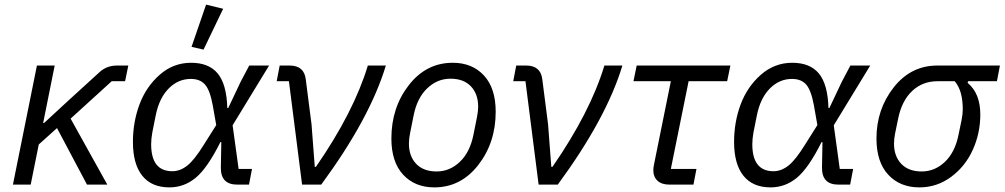

<svg xmlns="http://www.w3.org/2000/svg" viewBox="-20 -800 4353 832"><path d="M357 0 227 -245 148 -174 113 0H36L140 -516H217L167 -267H171L276 -364L412 -488Q443 -516 487 -516H536L522 -448H464L286 -286L445 0Z M947 -762 862 -585 810 -597 873 -780ZM1072 -68 1059 0H1008Q936 0 937 -74L939 -184H935Q879 -72 828.5 -30Q778 12 714 12Q637 12 596.5 -38.5Q556 -89 556 -185Q556 -271 584.5 -347.5Q613 -424 672 -476Q731 -528 808 -528Q885 -528 923.5 -481.5Q962 -435 965 -332H969L1023 -446L1060 -516H1146L988 -257L1014 -68ZM727 -58Q760 -58 791 -82Q822 -106 864 -174L917 -258L902 -343Q890 -409 868.5 -433.5Q847 -458 807 -458Q752 -458 711 -416.5Q670 -375 655 -301L640 -226Q635 -198 635 -175Q635 -58 727 -58Z M1372 0H1289L1232 -448H1179L1192 -516H1235Q1298 -516 1305 -456L1330 -261L1344 -77H1349Q1513 -314 1574 -516H1652Q1583 -287 1372 0Z M1862 12Q1778 12 1727 -43Q1676 -98 1676 -200Q1676 -334 1751.5 -431Q1827 -528 1942 -528Q2026 -528 2077 -473Q2128 -418 2128 -316Q2128 -182 2052.5 -85Q1977 12 1862 12ZM2032 -218 2047 -293Q2052 -318 2052 -338Q2052 -393 2020.5 -426Q1989 -459 1932 -459Q1875 -459 1831 -417Q1787 -375 1772 -298L1757 -223Q1752 -198 1752 -178Q1752 -123 1783.5 -90Q1815 -57 1872 -57Q1929 -57 1973 -99Q2017 -141 2032 -218Z M2397 0H2314L2257 -448H2204L2217 -516H2260Q2323 -516 2330 -456L2355 -261L2369 -77H2374Q2538 -314 2599 -516H2677Q2608 -287 2397 0Z M2985 0H2881Q2847 0 2829 -17Q2811 -34 2811 -63Q2811 -72 2814 -87L2887 -448H2725L2739 -516H3145L3131 -448H2964L2887 -68H2998Z M3677 -68 3664 0H3613Q3541 0 3542 -74L3544 -184H3540Q3484 -72 3433.5 -30Q3383 12 3319 12Q3242 12 3201.5 -38.5Q3161 -89 3161 -185Q3161 -271 3189.5 -347.5Q3218 -424 3277 -476Q3336 -528 3413 -528Q3490 -528 3528.5 -481.5Q3567 -435 3570 -332H3574L3628 -446L3665 -516H3751L3593 -257L3619 -68ZM3332 -58Q3365 -58 3396 -82Q3427 -106 3469 -174L3522 -258L3507 -343Q3495 -409 3473.5 -433.5Q3452 -458 3412 -458Q3357 -458 3316 -416.5Q3275 -375 3260 -301L3245 -226Q3240 -198 3240 -175Q3240 -58 3332 -58Z M4300 -448H4175L4173 -441Q4228 -395 4228 -304Q4228 -223 4195.5 -151Q4163 -79 4101.5 -33.5Q4040 12 3964 12Q3880 12 3829 -43Q3778 -98 3778 -200Q3778 -326 3852.5 -421Q3927 -516 4042 -516H4313ZM4117 -448H4042Q3978 -448 3933 -406Q3888 -364 3872 -286L3859 -223Q3854 -198 3854 -178Q3854 -123 3885.5 -90Q3917 -57 3974 -57Q4031 -57 4075 -99Q4119 -141 4134 -218L4147 -281Q4152 -306 4152 -326Q4152 -408 4117 -448Z"/></svg>

Font: Aneliza
Style: Italic
Weight: 400
Italic angle: -11.31°
Designer: Mike Abbink, Paul van der Laan, Pieter van Rosmalen
Foundry: Bold Monday
Version: Version 3.0